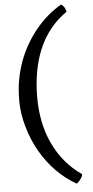

<svg xmlns="http://www.w3.org/2000/svg" viewBox="-72 -999 613 1259"><g transform="rotate(-5 234.5 -369.5)"><path d="M212.9 -815.4Q286.1 -904.3 380.4 -959Q404.8 -944.3 412.1 -908.7Q228.5 -782.2 184.6 -527.3Q171.4 -449.2 171.4 -367.2Q171.4 -109.9 309.6 59.6Q356.9 117.2 421.4 161.6Q417.5 185.5 392.6 210Q386.2 216.8 380.4 220.2Q235.4 137.2 146.5 -17.1Q102.5 -93.3 77.4 -182.1Q52.2 -271 52.2 -351.1Q52.2 -431.2 63.7 -492.7Q75.2 -554.2 95.9 -611.1Q116.7 -668 146.5 -719.5Q176.3 -771 212.9 -815.4Z"/></g></svg>

Font: Quando
Style: Regular
Weight: 400
Version: Version 1.002